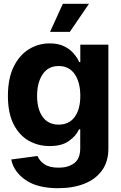

<svg xmlns="http://www.w3.org/2000/svg" viewBox="-20 -783 640 1019"><path d="M288.6 215.8Q178.2 215.8 115.5 172.1Q52.7 128.4 39.6 63.5L179.2 44.9Q188.5 69.8 215.3 88.4Q242.2 106.9 292 106.9Q341.3 106.9 373.5 83.3Q405.8 59.6 405.8 3.4V-96.7H399.4Q384.3 -62.5 346.4 -35.2Q308.6 -7.8 243.7 -7.8Q182.1 -7.8 132.1 -36.4Q82 -64.9 52 -124Q22 -183.1 22 -273.4Q22 -366.7 52.5 -428.7Q83 -490.7 133.3 -521.7Q183.6 -552.7 243.7 -552.7Q289.1 -552.7 320.3 -537.4Q351.6 -522 371.1 -499Q390.6 -476.1 400.4 -453.6H406.2V-545.9H555.2V5.9Q555.2 75.2 521 122.1Q486.8 168.9 426.8 192.4Q366.7 215.8 288.6 215.8ZM291.5 -121.6Q346.2 -121.6 376.2 -162.1Q406.2 -202.6 406.2 -274.4Q406.2 -346.2 376.5 -389.4Q346.7 -432.6 291.5 -432.6Q235.4 -432.6 206.1 -388.4Q176.8 -344.2 176.8 -274.4Q176.8 -204.1 206.3 -162.8Q235.8 -121.6 291.5 -121.6ZM245.6 -613.8 313.5 -762.7H452.1L350.6 -613.8Z"/></svg>

Font: Inter Tight
Style: Bold
Weight: 700
Designer: Rasmus Andersson
Foundry: rsms
Version: Version 3.004; ttfautohint (v1.8.4.7-5d5b)